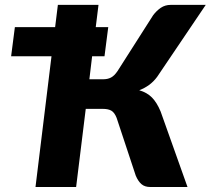

<svg xmlns="http://www.w3.org/2000/svg" viewBox="-20 -748 843 768"><path d="M363 -639.5H413L398 -523H348.5L337.5 -431H394Q411 -431 424.2 -438Q437.5 -445 450 -463.5L592.5 -687Q606 -705 623.2 -716.8Q640.5 -728.5 663 -728.5H803L608.5 -440.5Q594 -421 576 -408Q558 -395 537 -387Q568 -378 587.8 -358Q607.5 -338 622.5 -302L730 0H581Q559 0 545.8 -11.5Q532.5 -23 523 -45.5L446.5 -276.5Q438 -298 425.5 -305.2Q413 -312.5 391.5 -312.5H323L284.5 0H122L186 -523H24.5L39.5 -639.5H200.5L211.5 -728.5H374Z"/></svg>

Font: Lato Black
Style: Italic
Weight: 900
Italic angle: -7°
Designer: Lukasz Dziedzic
Foundry: tyPoland Lukasz Dziedzic
Version: Version 2.007; 2014-02-27